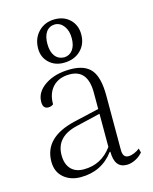

<svg xmlns="http://www.w3.org/2000/svg" viewBox="-108 -766 678 851"><g transform="rotate(-15 231.0 -341.0)"><path d="M157 12Q110 12 79 -14.5Q48 -41 48 -88Q48 -199 192 -233L309 -260V-335Q309 -441 226 -441Q177 -441 149 -412Q121 -383 121 -332Q112 -324 98 -324Q73 -324 73 -355Q73 -401 119 -431.5Q165 -462 235 -462Q301 -462 330 -426.5Q359 -391 359 -308V-58Q359 -23 385 -23Q397 -23 411.5 -29Q426 -35 437 -44L442 -25Q428 -8 407.5 2Q387 12 368 12Q312 12 312 -63H309Q253 12 157 12ZM179 -18Q260 -18 309 -86V-238L199 -212Q99 -189 99 -104Q99 -63 120 -40.5Q141 -18 179 -18ZM215 -497Q174 -497 147.5 -522.5Q121 -548 121 -587Q121 -634 150.5 -664Q180 -694 225 -694Q268 -694 295 -667.5Q322 -641 322 -599Q322 -554 292.5 -525.5Q263 -497 215 -497ZM223 -520Q248 -521 262.5 -540.5Q277 -560 277 -594Q277 -628 261 -649.5Q245 -671 220 -672Q194 -671 180 -651.5Q166 -632 166 -597Q166 -561 181 -541Q196 -521 223 -520Z"/></g></svg>

Font: Petrona ExtraLight
Style: Regular
Weight: 200
Designer: Ringo R. Seeber
Foundry: Ringo R. Seeber
Version: Version 2.001; ttfautohint (v1.8.3)